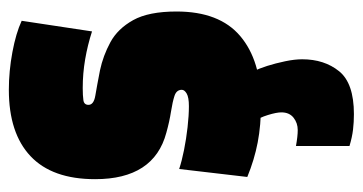

<svg xmlns="http://www.w3.org/2000/svg" viewBox="-213 -387 820 434"><g transform="rotate(-90 197.0 -170.0)"><path d="M14 -21 32 -175Q50 -169 75 -164Q100 -159 126.5 -156Q153 -153 174 -153Q194 -153 202.5 -158Q211 -163 211 -169Q211 -181 197.5 -185.5Q184 -190 161.5 -193.5Q139 -197 114 -204Q9 -232 9 -365Q9 -462 61 -511Q113 -560 211 -560Q253 -560 296 -552Q339 -544 367 -531L343 -372Q312 -382 280 -387.5Q248 -393 215 -393Q198 -393 187.5 -391.5Q177 -390 177 -380Q177 -368 198 -364.5Q219 -361 255 -354Q288 -347 318.5 -330.5Q349 -314 368.5 -279Q388 -244 388 -181Q388 -84 332.5 -37Q277 10 179 10Q131 10 92 2.5Q53 -5 14 -21ZM84 89Q106 93 120 93Q136 93 148 83.5Q160 74 160 56Q160 45 154 25.5Q148 6 139 -6H253Q259 5 265 24Q271 43 275.5 64.5Q280 86 280 103Q280 153 253 186.5Q226 220 156 220Q138 220 121 218Q104 216 84 210Z"/></g></svg>

Font: Georama Condensed Black
Style: Regular
Weight: 900
Width: 3
Designer: Jean-Baptiste Levee
Foundry: Production Type
Version: Version 1.000